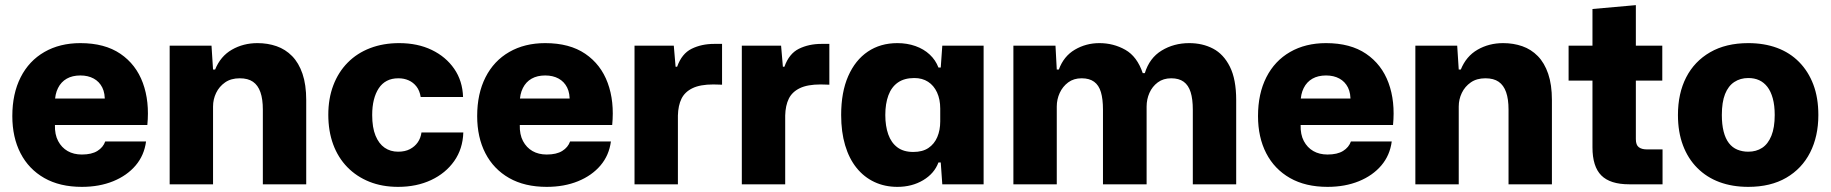

<svg xmlns="http://www.w3.org/2000/svg" viewBox="-20 -718 7133 748"><path d="M299 10Q213 10 152.5 -24.5Q92 -59 60 -121Q28 -183 28 -266Q28 -353 60.5 -417Q93 -481 153 -515.5Q213 -550 293 -550Q388 -550 449 -508.5Q510 -467 536.5 -395Q563 -323 554 -231H194Q193 -194 206.5 -168.5Q220 -143 243.5 -129.5Q267 -116 299 -116Q337 -116 359.5 -130Q382 -144 390 -167H549Q542 -113 508.5 -73.5Q475 -34 421 -12Q367 10 299 10ZM194 -319 180 -334H403L388 -319Q390 -354 378.5 -377Q367 -400 345 -412Q323 -424 293 -424Q262 -424 240 -411.5Q218 -399 206 -375Q194 -351 194 -319Z M641 0V-540H804L810 -447H818Q839 -499 883.5 -524.5Q928 -550 983 -550Q1023 -550 1057.5 -538Q1092 -526 1118 -499.5Q1144 -473 1158.5 -430.5Q1173 -388 1173 -328V0H1004V-291Q1004 -332 994.5 -359Q985 -386 965.5 -399.5Q946 -413 914 -413Q880 -413 857 -397Q834 -381 822 -356Q810 -331 810 -303V0Z M1531 10Q1469 10 1419 -10Q1369 -30 1333 -67Q1297 -104 1278 -155.5Q1259 -207 1259 -271Q1259 -334 1278.5 -385.5Q1298 -437 1334.5 -474Q1371 -511 1422 -530.5Q1473 -550 1535 -550Q1607 -550 1662 -523.5Q1717 -497 1749.5 -450Q1782 -403 1784 -340H1619Q1615 -365 1602.5 -381Q1590 -397 1572 -405Q1554 -413 1532 -413Q1506 -413 1487 -403Q1468 -393 1455.5 -374Q1443 -355 1436.5 -329Q1430 -303 1430 -270Q1430 -221 1443 -189.5Q1456 -158 1478.5 -142.5Q1501 -127 1531 -127Q1558 -127 1577 -137Q1596 -147 1607.5 -163.5Q1619 -180 1622 -202H1785Q1783 -138 1749.5 -90.5Q1716 -43 1659.5 -16.5Q1603 10 1531 10Z M2110 10Q2024 10 1963.5 -24.5Q1903 -59 1871 -121Q1839 -183 1839 -266Q1839 -353 1871.5 -417Q1904 -481 1964 -515.5Q2024 -550 2104 -550Q2199 -550 2260 -508.5Q2321 -467 2347.5 -395Q2374 -323 2365 -231H2005Q2004 -194 2017.5 -168.5Q2031 -143 2054.5 -129.5Q2078 -116 2110 -116Q2148 -116 2170.5 -130Q2193 -144 2201 -167H2360Q2353 -113 2319.5 -73.5Q2286 -34 2232 -12Q2178 10 2110 10ZM2005 -319 1991 -334H2214L2199 -319Q2201 -354 2189.5 -377Q2178 -400 2156 -412Q2134 -424 2104 -424Q2073 -424 2051 -411.5Q2029 -399 2017 -375Q2005 -351 2005 -319Z M2452 0V-540H2605L2612 -458H2618Q2636 -509 2674.5 -528Q2713 -547 2762 -547Q2771 -547 2778.5 -547Q2786 -547 2793 -547V-388Q2787 -388 2778.5 -388.5Q2770 -389 2759 -389Q2708 -389 2678 -374.5Q2648 -360 2635 -333.5Q2622 -307 2621 -268V0Z M2870 0V-540H3023L3030 -458H3036Q3054 -509 3092.5 -528Q3131 -547 3180 -547Q3189 -547 3196.5 -547Q3204 -547 3211 -547V-388Q3205 -388 3196.5 -388.5Q3188 -389 3177 -389Q3126 -389 3096 -374.5Q3066 -360 3053 -333.5Q3040 -307 3039 -268V0Z M3476 10Q3427 10 3386.5 -9Q3346 -28 3317 -64Q3288 -100 3272.5 -152Q3257 -204 3257 -270Q3257 -359 3284.5 -421.5Q3312 -484 3361 -517Q3410 -550 3476 -550Q3514 -550 3546.5 -538.5Q3579 -527 3602 -505.5Q3625 -484 3636 -455H3645L3651 -540H3812V0H3651L3645 -85H3636Q3620 -42 3576.5 -16Q3533 10 3476 10ZM3538 -126Q3574 -126 3597 -141.5Q3620 -157 3631.5 -184Q3643 -211 3643 -245V-295Q3643 -331 3630.5 -358Q3618 -385 3595.5 -399.5Q3573 -414 3542 -414Q3503 -414 3478 -396.5Q3453 -379 3441 -346.5Q3429 -314 3429 -270Q3429 -227 3440.5 -194.5Q3452 -162 3476 -144Q3500 -126 3538 -126Z M3928 0V-540H4092L4097 -447H4105Q4124 -499 4167.5 -524.5Q4211 -550 4263 -550Q4318 -550 4364 -524Q4410 -498 4432 -433H4440Q4458 -492 4505.5 -521Q4553 -550 4613 -550Q4665 -550 4706 -528.5Q4747 -507 4771.5 -458Q4796 -409 4796 -328V0H4627V-291Q4627 -332 4618.5 -359Q4610 -386 4591.5 -399.5Q4573 -413 4543 -413Q4512 -413 4490.5 -397Q4469 -381 4458 -356Q4447 -331 4447 -303V0H4277V-291Q4277 -332 4269 -359Q4261 -386 4242.5 -399.5Q4224 -413 4194 -413Q4163 -413 4141.5 -397Q4120 -381 4108.5 -356Q4097 -331 4097 -303V0Z M5152 10Q5066 10 5005.5 -24.5Q4945 -59 4913 -121Q4881 -183 4881 -266Q4881 -353 4913.5 -417Q4946 -481 5006 -515.5Q5066 -550 5146 -550Q5241 -550 5302 -508.5Q5363 -467 5389.5 -395Q5416 -323 5407 -231H5047Q5046 -194 5059.5 -168.5Q5073 -143 5096.5 -129.5Q5120 -116 5152 -116Q5190 -116 5212.5 -130Q5235 -144 5243 -167H5402Q5395 -113 5361.5 -73.5Q5328 -34 5274 -12Q5220 10 5152 10ZM5047 -319 5033 -334H5256L5241 -319Q5243 -354 5231.5 -377Q5220 -400 5198 -412Q5176 -424 5146 -424Q5115 -424 5093 -411.5Q5071 -399 5059 -375Q5047 -351 5047 -319Z M5494 0V-540H5657L5663 -447H5671Q5692 -499 5736.5 -524.5Q5781 -550 5836 -550Q5876 -550 5910.5 -538Q5945 -526 5971 -499.5Q5997 -473 6011.5 -430.5Q6026 -388 6026 -328V0H5857V-291Q5857 -332 5847.5 -359Q5838 -386 5818.5 -399.5Q5799 -413 5767 -413Q5733 -413 5710 -397Q5687 -381 5675 -356Q5663 -331 5663 -303V0Z M6327 0Q6253 0 6218.5 -34.5Q6184 -69 6184 -144V-404H6091V-540H6184V-683L6353 -698V-540H6456V-404H6353V-176Q6353 -153 6364.5 -144.5Q6376 -136 6395 -136H6457V0Z M6791 10Q6729 10 6679 -8.5Q6629 -27 6592.5 -63.5Q6556 -100 6536.5 -152Q6517 -204 6517 -270Q6517 -354 6549 -416.5Q6581 -479 6642.5 -514.5Q6704 -550 6791 -550Q6853 -550 6903 -531.5Q6953 -513 6989 -476.5Q7025 -440 7044.5 -388.5Q7064 -337 7064 -270Q7064 -187 7032 -124Q7000 -61 6939 -25.5Q6878 10 6791 10ZM6791 -127Q6822 -127 6845 -142Q6868 -157 6881 -189Q6894 -221 6894 -270Q6894 -307 6886.5 -334.5Q6879 -362 6865.5 -379.5Q6852 -397 6833.5 -405.5Q6815 -414 6791 -414Q6760 -414 6736.5 -398.5Q6713 -383 6700.5 -351.5Q6688 -320 6688 -270Q6688 -233 6695 -205.5Q6702 -178 6715.5 -160.5Q6729 -143 6748.5 -135Q6768 -127 6791 -127Z"/></svg>

Font: Mona Sans ExtraLight ExtraBold
Style: Regular
Weight: 800
Version: Version 2.000